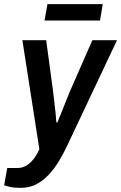

<svg xmlns="http://www.w3.org/2000/svg" viewBox="-56 -720 585 927"><path d="M44 187Q11 187 -9.5 182Q-30 177 -36 175L-21 91H30Q51 91 69.5 80.5Q88 70 104.5 50Q121 30 134 0L52 -526H167L200 -281Q203 -256 206.5 -226.5Q210 -197 212.5 -172Q215 -147 216 -129H221Q225 -139 231.5 -154.5Q238 -170 245.5 -189Q253 -208 261.5 -229.5Q270 -251 279 -273L390 -526H509L269 -18Q249 25 226 62Q203 99 176 127Q149 155 116.5 171Q84 187 44 187ZM159 -621 173 -700H440L427 -621Z"/></svg>

Font: Archivo SemiCondensed SemiBold
Style: Italic
Weight: 600
Width: 4
Italic angle: -10°
Designer: Hector Gatti
Foundry: Omnibus-Type
Version: Version 2.001